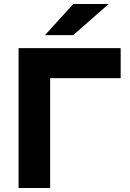

<svg xmlns="http://www.w3.org/2000/svg" viewBox="-20 -941 651 961"><path d="M73 0V-700H584V-550H231V0ZM205 -765 347 -921H524L346 -765Z"/></svg>

Font: Overpass Black
Style: Regular
Weight: 900
Designer: Delve Withrington, Dave Bailey, Thomas Jockin
Foundry: Delve Fonts LLC
Version: Version 4.000; ttfautohint (v1.8.3)